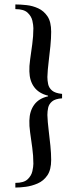

<svg xmlns="http://www.w3.org/2000/svg" viewBox="-20 -723 345 863"><path d="M49 120V99Q87 99 104 83Q121 67 125.5 46.5Q130 26 130 13Q130 -23 125 -59Q120 -95 115.5 -127Q111 -159 112 -181Q113 -224 134 -252.5Q155 -281 196 -290V-293Q155 -303 134 -331Q113 -359 112 -402Q111 -424 115.5 -456Q120 -488 125 -524.5Q130 -561 130 -596Q130 -610 125.5 -630Q121 -650 104 -666Q87 -682 49 -682V-703Q72 -703 99.5 -700Q127 -697 152 -685.5Q177 -674 193.5 -649.5Q210 -625 210 -580Q210 -551 206.5 -515.5Q203 -480 198.5 -444Q194 -408 193 -377Q193 -361 196.5 -344.5Q200 -328 214 -316Q228 -304 259 -301V-281Q228 -279 214 -267Q200 -255 196.5 -239Q193 -223 193 -206Q194 -176 198.5 -139.5Q203 -103 206.5 -68Q210 -33 210 -4Q210 40 193 65Q176 90 149.5 101.5Q123 113 96.5 116.5Q70 120 49 120Z"/></svg>

Font: Ancizar Serif Light
Style: Regular
Weight: 400
Version: Version 8.100